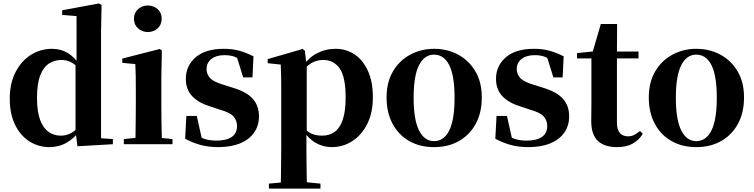

<svg xmlns="http://www.w3.org/2000/svg" viewBox="-20 -842 4401 1121"><path d="M269 17Q204 17 151 -17Q98 -51 67.5 -114.5Q37 -178 37 -266Q37 -356 71 -421.5Q105 -487 161 -522Q217 -557 283 -557Q335 -557 375 -533Q415 -509 449 -458H458L440 -443Q415 -470 390 -481Q365 -492 339 -492Q300 -492 267.5 -472Q235 -452 215.5 -403.5Q196 -355 196 -271Q196 -191 214 -142.5Q232 -94 263.5 -72Q295 -50 334 -50Q363 -50 388 -61.5Q413 -73 437 -98L458 -80H447Q414 -35 369 -9Q324 17 269 17ZM432 12 421 -79V-81V-464L427 -476V-748L343 -755V-782L558 -822L573 -813L570 -655V-35L639 -30V0Z M703 0V-30L809 -41H879L987 -30V0ZM770 0Q771 -26 771.5 -68Q772 -110 772.5 -156Q773 -202 773 -236V-313Q773 -363 772.5 -398Q772 -433 770 -468L694 -475V-500L913 -556L925 -547L922 -390V-236Q922 -202 922.5 -156Q923 -110 924 -68Q925 -26 926 0ZM843 -655Q810 -655 786 -676.5Q762 -698 762 -733Q762 -767 786 -788.5Q810 -810 843 -810Q877 -810 900.5 -788.5Q924 -767 924 -733Q924 -698 900.5 -676.5Q877 -655 843 -655Z M1254 17Q1198 17 1151.5 4.5Q1105 -8 1061 -32L1068 -165H1129L1161 -21L1110 -28V-64Q1143 -42 1173 -31.5Q1203 -21 1243 -21Q1302 -21 1333 -42.5Q1364 -64 1364 -106Q1364 -138 1344 -161.5Q1324 -185 1263 -202L1206 -221Q1140 -241 1102.5 -280Q1065 -319 1065 -382Q1065 -458 1122.5 -507.5Q1180 -557 1287 -557Q1336 -557 1376.5 -546Q1417 -535 1460 -513L1454 -390H1400L1357 -528L1402 -512V-482Q1372 -502 1348.5 -511Q1325 -520 1290 -520Q1243 -520 1214.5 -498Q1186 -476 1186 -438Q1186 -409 1206.5 -386.5Q1227 -364 1285 -347L1342 -329Q1421 -305 1456.5 -264.5Q1492 -224 1492 -163Q1492 -108 1463.5 -67.5Q1435 -27 1382 -5Q1329 17 1254 17Z M1550 259V230L1658 220H1749L1851 230V259ZM1619 259Q1620 215 1620.5 171.5Q1621 128 1621.5 86.5Q1622 45 1622 10V-314Q1622 -364 1621.5 -396.5Q1621 -429 1619 -465L1543 -473V-497L1747 -556L1760 -546L1769 -467L1771 -462V-75L1769 -61V10Q1769 44 1769.5 85.5Q1770 127 1770.5 171Q1771 215 1772 259ZM1917 17Q1868 17 1825 -7Q1782 -31 1746 -84H1734L1754 -96Q1779 -69 1804 -59.5Q1829 -50 1862 -50Q1902 -50 1932.5 -71Q1963 -92 1980.5 -141Q1998 -190 1998 -273Q1998 -393 1963 -442.5Q1928 -492 1868 -492Q1838 -492 1810 -480Q1782 -468 1746 -427L1731 -441H1738Q1776 -502 1828 -529.5Q1880 -557 1939 -557Q2001 -557 2050 -524.5Q2099 -492 2128 -428.5Q2157 -365 2157 -274Q2157 -184 2124.5 -119Q2092 -54 2037.5 -18.5Q1983 17 1917 17Z M2514 17Q2432 17 2369.5 -18.5Q2307 -54 2272 -119.5Q2237 -185 2237 -273Q2237 -362 2274.5 -425.5Q2312 -489 2375.5 -523Q2439 -557 2514 -557Q2591 -557 2654 -523.5Q2717 -490 2755 -426.5Q2793 -363 2793 -273Q2793 -184 2757.5 -119Q2722 -54 2659.5 -18.5Q2597 17 2514 17ZM2514 -18Q2572 -18 2603 -80.5Q2634 -143 2634 -271Q2634 -400 2603 -461.5Q2572 -523 2514 -523Q2458 -523 2426.5 -461.5Q2395 -400 2395 -271Q2395 -143 2426.5 -80.5Q2458 -18 2514 -18Z M3065 17Q3009 17 2962.5 4.5Q2916 -8 2872 -32L2879 -165H2940L2972 -21L2921 -28V-64Q2954 -42 2984 -31.5Q3014 -21 3054 -21Q3113 -21 3144 -42.5Q3175 -64 3175 -106Q3175 -138 3155 -161.5Q3135 -185 3074 -202L3017 -221Q2951 -241 2913.5 -280Q2876 -319 2876 -382Q2876 -458 2933.5 -507.5Q2991 -557 3098 -557Q3147 -557 3187.5 -546Q3228 -535 3271 -513L3265 -390H3211L3168 -528L3213 -512V-482Q3183 -502 3159.5 -511Q3136 -520 3101 -520Q3054 -520 3025.5 -498Q2997 -476 2997 -438Q2997 -409 3017.5 -386.5Q3038 -364 3096 -347L3153 -329Q3232 -305 3267.5 -264.5Q3303 -224 3303 -163Q3303 -108 3274.5 -67.5Q3246 -27 3193 -5Q3140 17 3065 17Z M3508 -501V-541H3708V-501ZM3583 17Q3509 17 3470.5 -19.5Q3432 -56 3432 -135Q3432 -164 3432.5 -188Q3433 -212 3433 -242V-501H3349V-532L3456 -543L3438 -531L3488 -702H3583L3582 -524V-514V-125Q3582 -84 3599.5 -65Q3617 -46 3647 -46Q3667 -46 3682 -54Q3697 -62 3717 -77L3733 -61Q3711 -24 3674 -3.5Q3637 17 3583 17Z M4045 17Q3963 17 3900.5 -18.5Q3838 -54 3803 -119.5Q3768 -185 3768 -273Q3768 -362 3805.5 -425.5Q3843 -489 3906.5 -523Q3970 -557 4045 -557Q4122 -557 4185 -523.5Q4248 -490 4286 -426.5Q4324 -363 4324 -273Q4324 -184 4288.5 -119Q4253 -54 4190.5 -18.5Q4128 17 4045 17ZM4045 -18Q4103 -18 4134 -80.5Q4165 -143 4165 -271Q4165 -400 4134 -461.5Q4103 -523 4045 -523Q3989 -523 3957.5 -461.5Q3926 -400 3926 -271Q3926 -143 3957.5 -80.5Q3989 -18 4045 -18Z"/></svg>

Font: Noto Serif TC ExtraBold
Style: Regular
Weight: 800
Designer: Ryoko NISHIZUKA 西塚涼子 (kana & ideographs); Frank Grießhammer (Latin, Greek & Cyrillic); Wenlong ZHANG 张文龙 (bopomofo); San
Foundry: Adobe
Version: Version 2.002-H1;hotconv 1.1.0;makeotfexe 2.6.0